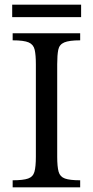

<svg xmlns="http://www.w3.org/2000/svg" viewBox="-20 -799 397 819"><path d="M322 0H34V-30Q79 -30 100 -37.5Q121 -45 127 -66.5Q133 -88 133 -131V-525Q133 -564 128 -586.5Q123 -609 102.5 -618Q82 -627 34 -627V-657H322V-627Q275 -627 254 -618Q233 -609 228.5 -586.5Q224 -564 224 -525V-131Q224 -88 230 -66.5Q236 -45 257 -37.5Q278 -30 322 -30ZM326 -726H32V-779H326Z"/></svg>

Font: STIX Two Text
Style: Regular
Weight: 400
Designer: Ross Mills, John Hudson & Paul Hanslow, Tiro Typeworks Ltd; with prior portions MicroPress Inc., and Coen Hoffman.
Foundry: Tiro Typeworks Ltd
Version: Version 2.13 b171